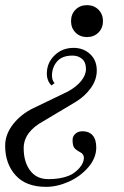

<svg xmlns="http://www.w3.org/2000/svg" viewBox="-24 -478 480 746"><path d="M269.5 -351.5Q252 -369 252 -396Q252 -423 269.5 -440.5Q287 -458 314 -458Q341 -458 358.5 -440.5Q376 -423 376 -396Q376 -369 358.5 -351.5Q341 -334 314 -334Q287 -334 269.5 -351.5ZM-4 88Q-4 44 27 4.5Q58 -35 106 -58L239 -122Q272 -140 291 -163Q310 -186 310 -210Q310 -236 295 -249Q280 -262 258 -262Q217 -262 197.5 -239Q178 -216 178 -184Q178 -166 188 -155L176 -146Q158 -164 158 -192Q158 -234 188 -263Q218 -292 262 -292Q300 -292 326 -268Q352 -244 352 -204Q352 -168 329 -136Q306 -104 270 -82L146 -8Q68 34 68 98Q68 151 93 184.5Q118 218 164 218Q195 218 220 212Q245 206 259.5 196.5Q274 187 284 175.5Q294 164 298 154Q302 144 302 135Q302 128 298.5 123Q295 118 293.5 117Q292 116 285 112Q267 102 262.5 93Q258 84 258 65Q258 52 268.5 42Q279 32 297 32Q322 32 336 48Q350 64 350 95Q350 136 319 172Q288 208 243 228Q198 248 155 248Q77 248 36.5 203Q-4 158 -4 88Z"/></svg>

Font: Old Standard TT
Style: Italic
Weight: 400
Italic angle: -15.2°
Designer: Alexey Kryukov <alexios@thessalonica.org.ru>
Version: Version 2.2